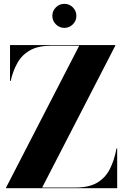

<svg xmlns="http://www.w3.org/2000/svg" viewBox="-20 -986 665 1006"><path d="M254.2 -902.9Q254.2 -928.8 272.8 -947.4Q291.3 -965.9 317.2 -965.9Q343.1 -965.9 361.7 -947.4Q380.2 -928.8 380.2 -902.9Q380.2 -877 361.7 -858.5Q343.1 -839.9 317.2 -839.9Q291.3 -839.9 272.8 -858.5Q254.2 -877 254.2 -902.9ZM32.5 -750H584V-746.5L201 -3.5H377Q445.5 -3.5 488.2 -28.2Q531 -53 554.8 -98.8Q578.5 -144.5 590.5 -208H594V0H12V-3.5L395 -746.5H249Q180.5 -746.5 138 -722.8Q95.5 -699 71.8 -657.2Q48 -615.5 36 -562H32.5Z"/></svg>

Font: Bodoni* 48
Style: Bold
Weight: 700
Version: Version 2.2